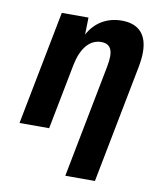

<svg xmlns="http://www.w3.org/2000/svg" viewBox="-85 -630 773 907"><g transform="rotate(10 301.0 -176.0)"><path d="M290 208H432.1L541.5 -355C546.9 -382.3 549.8 -407.2 549.8 -429.7C549.8 -516.1 506.3 -560.1 426.3 -560.1C355.5 -560.1 298.3 -525.9 266.1 -464.8L268.1 -546.9H140.1L33.7 0H175.8L236.8 -313C252.4 -394 291.5 -443.8 348.1 -443.8C383.3 -443.8 400.9 -424.8 400.9 -383.8C400.9 -370.1 398.9 -353 395 -333Z"/></g></svg>

Font: Hack
Style: Bold Oblique
Weight: 700
Italic angle: -12°
Monospace: yes
Designer: Christopher Simpkins
Foundry: Christopher Simpkins
Version: Version 2.010